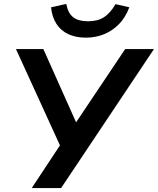

<svg xmlns="http://www.w3.org/2000/svg" viewBox="-20 -954 801 974"><path d="M141 0 297 -236 294 -195 61 -705H200L368 -329H363L615 -705H761L290 0ZM416 -763Q364 -763 326 -781Q288 -799 266 -833.5Q244 -868 239 -917L316 -934Q325 -887 351.5 -866.5Q378 -846 426 -846Q476 -846 508 -867Q540 -888 566 -933L636 -917Q617 -866 584 -832Q551 -798 508 -780.5Q465 -763 416 -763Z"/></svg>

Font: Nunito Sans 8pt
Style: Bold Italic
Weight: 700
Italic angle: -9°
Version: Version 3.101;gftools[0.9.27]